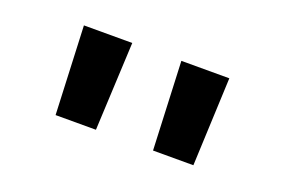

<svg xmlns="http://www.w3.org/2000/svg" viewBox="-47 -791 694 474"><g transform="rotate(20 300.0 -554.0)"><path d="M109 -670 119 -438H225L236 -670ZM365 -670 375 -438H481L491 -670Z"/></g></svg>

Font: LT Wave Mono Bold
Style: Regular
Weight: 700
Designer: Daniel Lyons
Version: Version 2.5 (Glyphs App)